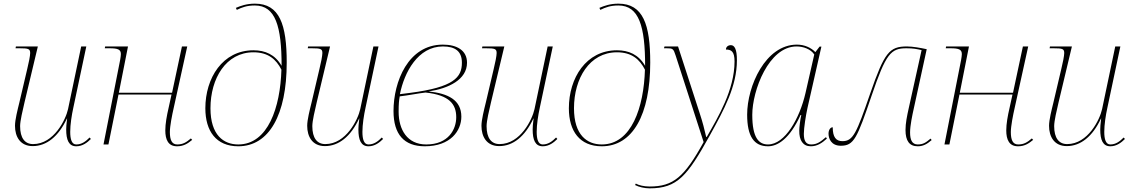

<svg xmlns="http://www.w3.org/2000/svg" viewBox="-20 -790 6188 1050"><path d="M397 10C432 10 458 -11 477 -30L470 -38C450 -18 428 0 397 0C372 0 364 -29 364 -69C364 -109 372 -160 381 -201L452 -536H424L352 -193C340 -137 275 -2 161 -2C116 -2 90 -35 90 -100C90 -129 104 -187 114 -230L187 -536H67L65 -526H87C135 -526 145 -523 145 -500C145 -485 137 -445 129 -413L86 -230C76 -189 62 -135 62 -102C62 -43 90 9 159 9C234 9 300 -43 346 -142H347C343 -111 342 -93 342 -82C342 -25 356 10 397 10Z M948 10C983 10 1006 -4 1031 -25L1024 -33C999 -12 981 0 949 0C919 0 909 -26 909 -68C909 -100 921 -161 930 -200L1004 -536H975L921 -283H630L680 -536H555L553 -526H579C626 -526 641 -519 641 -494C641 -485 639 -475 637 -462L546 0H573L628 -273H918L902 -200C892 -157 884 -113 884 -77C884 -26 900 10 948 10Z M1283 10C1452 10 1548 -163 1548 -448C1548 -656 1509 -770 1374 -770C1328 -770 1296 -758 1270 -747L1275 -736C1304 -750 1330 -760 1374 -760C1487 -760 1520 -645 1520 -430C1484 -492 1430 -515 1366 -515C1197 -515 1103 -363 1103 -198C1103 -73 1162 10 1283 10ZM1283 0C1203 0 1131 -51 1131 -198C1131 -361 1216 -504 1366 -504C1446 -504 1490 -466 1519 -409C1513 -204 1446 0 1283 0Z M1995 10C2030 10 2056 -11 2075 -30L2068 -38C2048 -18 2026 0 1995 0C1970 0 1962 -29 1962 -69C1962 -109 1970 -160 1979 -201L2050 -536H2022L1950 -193C1938 -137 1873 -2 1759 -2C1714 -2 1688 -35 1688 -100C1688 -129 1702 -187 1712 -230L1785 -536H1665L1663 -526H1685C1733 -526 1743 -523 1743 -500C1743 -485 1735 -445 1727 -413L1684 -230C1674 -189 1660 -135 1660 -102C1660 -43 1688 9 1757 9C1832 9 1898 -43 1944 -142H1945C1941 -111 1940 -93 1940 -82C1940 -25 1954 10 1995 10Z M2303 10C2445 10 2503 -76 2503 -152C2503 -243 2431 -279 2324 -290C2432 -306 2534 -354 2534 -447C2534 -515 2478 -546 2402 -546C2212 -546 2132 -343 2132 -183C2132 -55 2190 10 2303 10ZM2222 -282 2167 -275C2191 -395 2266 -536 2402 -536C2469 -536 2506 -510 2506 -447C2506 -367 2462 -313 2222 -282ZM2311 0C2207 0 2160 -81 2160 -179C2160 -220 2162 -242 2166 -263C2210 -268 2265 -279 2307 -284C2437 -270 2475 -221 2475 -149C2475 -83 2433 0 2311 0Z M2948 10C2983 10 3009 -11 3028 -30L3021 -38C3001 -18 2979 0 2948 0C2923 0 2915 -29 2915 -69C2915 -109 2923 -160 2932 -201L3003 -536H2975L2903 -193C2891 -137 2826 -2 2712 -2C2667 -2 2641 -35 2641 -100C2641 -129 2655 -187 2665 -230L2738 -536H2618L2616 -526H2638C2686 -526 2696 -523 2696 -500C2696 -485 2688 -445 2680 -413L2637 -230C2627 -189 2613 -135 2613 -102C2613 -43 2641 9 2710 9C2785 9 2851 -43 2897 -142H2898C2894 -111 2893 -93 2893 -82C2893 -25 2907 10 2948 10Z M3271 10C3440 10 3536 -163 3536 -448C3536 -656 3497 -770 3362 -770C3316 -770 3284 -758 3258 -747L3263 -736C3292 -750 3318 -760 3362 -760C3475 -760 3508 -645 3508 -430C3472 -492 3418 -515 3354 -515C3185 -515 3091 -363 3091 -198C3091 -73 3150 10 3271 10ZM3271 0C3191 0 3119 -51 3119 -198C3119 -361 3204 -504 3354 -504C3434 -504 3478 -466 3507 -409C3501 -204 3434 0 3271 0Z M3533 240C3684 240 3739 172 3861 -48C3940 -191 4010 -318 4010 -461C4010 -521 3997 -543 3977 -543C3961 -543 3950 -533 3950 -519C3979 -519 3997 -509 3997 -454C3997 -299 3907 -149 3845 -41H3842C3833 -81 3822 -124 3806 -172L3688 -536H3614L3611 -526H3626C3659 -526 3663 -524 3675 -486L3828 -13C3723 178 3662 230 3533 230C3502 230 3473 223 3457 214L3453 222C3474 233 3505 240 3533 240Z M4180 10C4234 10 4299 -32 4358 -161H4362C4356 -135 4351 -94 4351 -76C4350 -23 4371 10 4414 10C4448 10 4475 -7 4502 -32L4497 -40C4468 -15 4448 0 4416 0C4386 0 4376 -22 4376 -58C4376 -90 4387 -160 4396 -200L4472 -535H4462L4439 -505C4416 -529 4380 -546 4338 -546C4166 -546 4066 -319 4066 -163C4066 -45 4103 10 4180 10ZM4180 0C4130 0 4094 -36 4094 -162C4094 -295 4184 -536 4336 -536C4374 -536 4414 -521 4433 -492L4385 -281C4353 -142 4273 0 4180 0Z M4999 10C5029 10 5051 -3 5075 -24L5069 -32C5044 -11 5029 0 4999 0C4967 0 4957 -26 4957 -66C4957 -103 4969 -160 4978 -200L5048 -521C5015 -528 4971 -536 4940 -536C4844 -536 4817 -504 4739 -279C4664 -62 4646 -18 4587 -18C4552 -18 4534 -40 4534 -94C4520 -94 4511 -78 4511 -59C4511 -33 4525 7 4578 7C4650 7 4667 -33 4747 -268C4825 -497 4852 -526 4937 -526C4975 -526 4992 -522 5020 -516L4950 -200C4940 -155 4932 -116 4932 -79C4932 -20 4953 10 4999 10Z M5547 10C5582 10 5605 -4 5630 -25L5623 -33C5598 -12 5580 0 5548 0C5518 0 5508 -26 5508 -68C5508 -100 5520 -161 5529 -200L5603 -536H5574L5520 -283H5229L5279 -536H5154L5152 -526H5178C5225 -526 5240 -519 5240 -494C5240 -485 5238 -475 5236 -462L5145 0H5172L5227 -273H5517L5501 -200C5491 -157 5483 -113 5483 -77C5483 -26 5499 10 5547 10Z M6052 10C6087 10 6113 -11 6132 -30L6125 -38C6105 -18 6083 0 6052 0C6027 0 6019 -29 6019 -69C6019 -109 6027 -160 6036 -201L6107 -536H6079L6007 -193C5995 -137 5930 -2 5816 -2C5771 -2 5745 -35 5745 -100C5745 -129 5759 -187 5769 -230L5842 -536H5722L5720 -526H5742C5790 -526 5800 -523 5800 -500C5800 -485 5792 -445 5784 -413L5741 -230C5731 -189 5717 -135 5717 -102C5717 -43 5745 9 5814 9C5889 9 5955 -43 6001 -142H6002C5998 -111 5997 -93 5997 -82C5997 -25 6011 10 6052 10Z"/></svg>

Font: Noto Serif Display Thin
Style: Italic
Weight: 100
Italic angle: -12°
Designer: Monotype Design Team
Foundry: Monotype Imaging Inc.
Version: Version 2.009